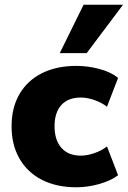

<svg xmlns="http://www.w3.org/2000/svg" viewBox="-20 -782 541 813"><path d="M303 11Q220 11 158.5 -20Q97 -51 63 -109.5Q29 -168 29 -247Q29 -327 63 -384.5Q97 -442 158.5 -472.5Q220 -503 303 -503Q352 -503 401 -490Q450 -477 480 -452L433 -330Q410 -348 379.5 -358.5Q349 -369 322 -369Q269 -369 240 -337.5Q211 -306 211 -247Q211 -189 240 -156Q269 -123 322 -123Q349 -123 379.5 -133.5Q410 -144 433 -162L480 -40Q450 -17 401 -3Q352 11 303 11ZM233 -557 334 -762H501L347 -557Z"/></svg>

Font: Nunito Sans 12pt ExtraLight 12pt Black
Style: Regular
Weight: 900
Version: Version 3.101;gftools[0.9.27]